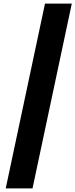

<svg xmlns="http://www.w3.org/2000/svg" viewBox="-20 -865 422 1075"><path d="M12 190 232 -845H382L162 190Z"/></svg>

Font: Plus Jakarta Display
Style: Bold Italic
Weight: 700
Italic angle: -12°
Designer: Gumpita Rahayu
Foundry: Tokotype Studio
Version: Version 1.000;hotconv 1.0.109;makeotfexe 2.5.65596